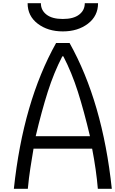

<svg xmlns="http://www.w3.org/2000/svg" viewBox="-20 -1187 723 1207"><path d="M513 -1166.7H596.4Q596.4 -1086.6 532.9 -1038.1Q469.4 -989.6 375 -989.6Q280.6 -989.6 217.1 -1038.1Q153.6 -1086.6 153.6 -1166.7H237Q237 -1122.4 272.5 -1095.1Q307.9 -1067.7 375 -1067.7Q442.1 -1067.7 477.5 -1095.1Q513 -1122.4 513 -1166.7ZM67.1 0Q125 -545.6 332.7 -916.7H417.3Q625 -545.6 682.9 0H595.1Q585.3 -117.8 559.2 -252.6H190.8Q187.5 -232.4 181 -193Q174.5 -153.6 170.6 -128.3Q166.7 -102.9 162.1 -67.1Q157.6 -31.2 154.9 0ZM545.6 -330.7Q507.8 -490.2 469.4 -610.7Q431 -731.1 378.3 -832.7H371.7Q319 -731.1 280.6 -610.7Q242.2 -490.2 204.4 -330.7Z"/></svg>

Font: Monoid
Style: Regular
Weight: 400
Width: 4
Monospace: yes
Designer: Andreas Larsen (@larsenwork)
Version: Version 0.61